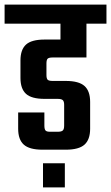

<svg xmlns="http://www.w3.org/2000/svg" viewBox="-40 -651 483 835"><path d="M336 -401H189Q173 -401 167.5 -396Q162 -391 162 -375V-325Q162 -309 167.5 -304Q173 -299 189 -299H246Q303 -299 327.5 -277Q352 -255 352 -208V-91Q352 -44 327.5 -22Q303 0 246 0H145Q88 0 63.5 -22Q39 -44 39 -91V-162H153V-105Q153 -89 158 -83.5Q163 -78 177 -78H211Q227 -78 233 -83.5Q239 -89 239 -105V-195Q239 -210 233 -215.5Q227 -221 211 -221H154Q97 -221 73 -243Q49 -265 49 -312V-388Q49 -435 73 -457Q97 -479 154 -479H223V-548H-20V-631H423V-548H336ZM147 164V59H242V164Z"/></svg>

Font: Teko Medium
Style: Regular
Weight: 500
Designer: Manushi Parikh, Jonny Pinhorn
Foundry: Indian Type Foundry
Version: Version 1.106;PS 1.0;hotconv 1.0.78;makeotf.lib2.5.61930; tt